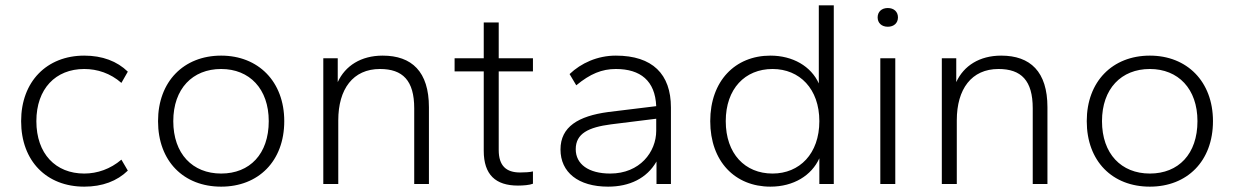

<svg xmlns="http://www.w3.org/2000/svg" viewBox="-20 -688 4615 718"><path d="M295 10C363 10 418 -11 458 -50L434 -91C393 -56 344 -39 295 -39C188 -39 116 -113 116 -235C116 -356 188 -430 295 -430C344 -430 393 -414 434 -378L458 -420C418 -459 363 -480 295 -480C155 -480 59 -383 59 -235C59 -85 155 10 295 10Z M807 10C946 10 1043 -85 1043 -235C1043 -383 946 -480 807 -480C667 -480 571 -383 571 -235C571 -85 667 10 807 10ZM807 -39C700 -39 628 -113 628 -235C628 -356 700 -430 807 -430C913 -430 985 -356 985 -235C985 -112 914 -39 807 -39Z M1584 0V-287C1584 -420 1520 -480 1411 -480C1330 -480 1271 -442 1243 -381V-470H1189V0H1245V-238C1245 -355 1300 -430 1401 -430C1486 -430 1529 -387 1529 -283V0Z M1917 6C1937 6 1961 4 1973 -1V-47C1962 -44 1941 -43 1925 -43C1873 -43 1845 -68 1845 -127V-421H1973V-470H1845V-604H1789V-470H1680V-421H1789V-124C1789 -35 1833 6 1917 6Z M2254 10C2334 10 2399 -21 2435 -84V0H2489V-286C2489 -411 2420 -480 2283 -480C2214 -480 2153 -452 2110 -411L2135 -369C2187 -412 2231 -430 2283 -430C2375 -430 2430 -386 2434 -291L2254 -269C2143 -254 2076 -214 2076 -129C2076 -44 2142 10 2254 10ZM2262 -39C2181 -39 2133 -74 2133 -130C2133 -189 2181 -212 2265 -223L2434 -244V-199C2434 -120 2373 -39 2262 -39Z M2861 10C2948 10 3015 -32 3044 -96V0H3098V-668H3042V-376C3013 -440 2945 -480 2861 -480C2729 -480 2636 -385 2636 -235C2636 -84 2729 10 2861 10ZM2869 -39C2766 -39 2694 -113 2694 -235C2694 -356 2766 -430 2869 -430C2970 -430 3044 -356 3044 -235C3044 -113 2970 -39 2869 -39Z M3328 0V-470H3272V0ZM3300 -588C3323 -588 3338 -602 3338 -623C3338 -644 3323 -658 3300 -658C3277 -658 3262 -644 3262 -623C3262 -602 3277 -588 3300 -588Z M3897 0V-287C3897 -420 3833 -480 3724 -480C3643 -480 3584 -442 3556 -381V-470H3502V0H3558V-238C3558 -355 3613 -430 3714 -430C3799 -430 3842 -387 3842 -283V0Z M4280 10C4419 10 4516 -85 4516 -235C4516 -383 4419 -480 4280 -480C4140 -480 4044 -383 4044 -235C4044 -85 4140 10 4280 10ZM4280 -39C4173 -39 4101 -113 4101 -235C4101 -356 4173 -430 4280 -430C4386 -430 4458 -356 4458 -235C4458 -112 4387 -39 4280 -39Z"/></svg>

Font: Gantari Light
Style: Regular
Weight: 300
Designer: Anugrah Pasau
Foundry: Lafontype
Version: Version 1.000